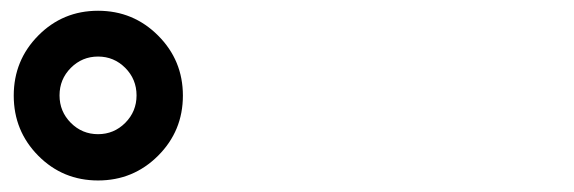

<svg xmlns="http://www.w3.org/2000/svg" viewBox="-20 -875 1040 348"><path d="M207 -752Q186.5 -772.5 157.7 -772.5Q128.9 -772.5 108.4 -752Q87.9 -731.4 87.9 -702.1Q87.9 -672.9 108.4 -652.3Q128.9 -631.8 157.7 -631.8Q186.5 -631.8 207 -652.3Q227.5 -672.9 227.5 -702.1Q227.5 -731.4 207 -752ZM266.6 -592.8Q221.7 -547.9 157.7 -547.9Q93.8 -547.9 49.3 -592.8Q4.9 -637.7 4.9 -701.7Q4.9 -765.6 49.3 -810.5Q93.8 -855.5 157.7 -855.5Q221.7 -855.5 266.6 -810.5Q311.5 -765.6 311.5 -701.7Q311.5 -637.7 266.6 -592.8Z"/></svg>

Font: Rounded Mgen+ 1m bold
Style: Bold
Weight: 700
Designer: [Source Han Sans]
Ryoko NISHIZUKA  (kana & ideographs); Paul D. Hunt (Latin, Greek & Cyrillic); Wenlong ZHANG  (bopomofo
Version: Version 1.059.20150602